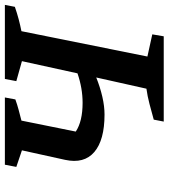

<svg xmlns="http://www.w3.org/2000/svg" viewBox="28 -720 692 788"><g transform="rotate(-90 374.0 -326.0)"><path d="M269 0 277 -41Q309 -50 341.5 -58.5Q374 -67 404 -71L450 -277Q410 -261 371 -252Q332 -243 298 -243Q193 -243 144 -285Q95 -327 112 -405L151 -582L83 -605L92 -652H368L360 -609Q338 -601 317 -595.5Q296 -590 273 -584L228 -361Q270 -333 346 -333Q406 -333 467 -354L517 -582L435 -605L444 -652H748L740 -611Q714 -602 689.5 -595.5Q665 -589 640 -584L536 -67L627 -47L619 0Z"/></g></svg>

Font: Piazzolla SC SemiBold
Style: Italic
Weight: 600
Italic angle: -11.3°
Designer: Juan Pablo del Peral
Foundry: Huerta Tipografica
Version: Version 1.330